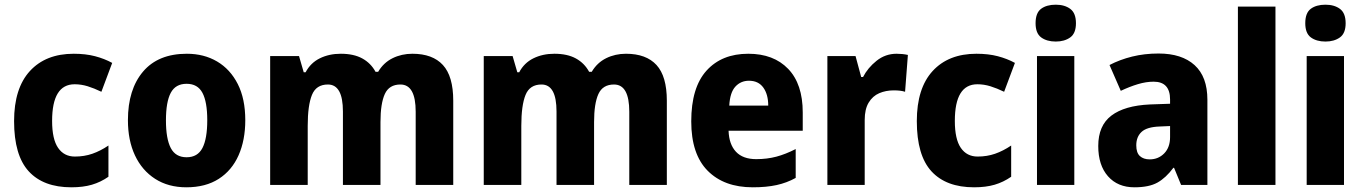

<svg xmlns="http://www.w3.org/2000/svg" viewBox="-20 -788 5813 818"><path d="M284 10Q165 10 102.5 -58Q40 -126 40 -272Q40 -412 107.5 -485.5Q175 -559 294 -559Q345 -559 385 -548.5Q425 -538 458 -520L412 -397Q381 -412 353.5 -420.5Q326 -429 298 -429Q202 -429 202 -273Q202 -195 227.5 -158Q253 -121 299 -121Q339 -121 373.5 -133Q408 -145 442 -168V-35Q409 -12 371.5 -1Q334 10 284 10Z M1025 -276Q1025 -191 996.5 -126.5Q968 -62 912 -26Q856 10 774 10Q697 10 641 -26Q585 -62 555 -126Q525 -190 525 -276Q525 -407 589.5 -483Q654 -559 776 -559Q849 -559 905 -526Q961 -493 993 -430Q1025 -367 1025 -276ZM687 -275Q687 -197 707.5 -157.5Q728 -118 775 -118Q822 -118 842.5 -157.5Q863 -197 863 -276Q863 -354 842.5 -392.5Q822 -431 775 -431Q728 -431 707.5 -392.5Q687 -354 687 -275Z M1737 -559Q1823 -559 1867 -511Q1911 -463 1911 -359V0H1751V-312Q1751 -428 1686 -428Q1638 -428 1619.5 -387.5Q1601 -347 1601 -268V0H1441V-313Q1441 -428 1377 -428Q1327 -428 1309 -383.5Q1291 -339 1291 -252V0H1131V-549H1254L1274 -480H1282Q1303 -520 1342.5 -539.5Q1382 -559 1432 -559Q1487 -559 1523.5 -539Q1560 -519 1580 -482H1591Q1614 -521 1652.5 -540Q1691 -559 1737 -559Z M2647 -559Q2733 -559 2777 -511Q2821 -463 2821 -359V0H2661V-312Q2661 -428 2596 -428Q2548 -428 2529.5 -387.5Q2511 -347 2511 -268V0H2351V-313Q2351 -428 2287 -428Q2237 -428 2219 -383.5Q2201 -339 2201 -252V0H2041V-549H2164L2184 -480H2192Q2213 -520 2252.5 -539.5Q2292 -559 2342 -559Q2397 -559 2433.5 -539Q2470 -519 2490 -482H2501Q2524 -521 2562.5 -540Q2601 -559 2647 -559Z M3168 -559Q3276 -559 3338 -494.5Q3400 -430 3400 -309V-231H3084Q3086 -173 3115.5 -141.5Q3145 -110 3202 -110Q3248 -110 3287.5 -120.5Q3327 -131 3370 -153V-30Q3332 -9 3288.5 0.5Q3245 10 3187 10Q3065 10 2995 -60.5Q2925 -131 2925 -271Q2925 -415 2990 -487Q3055 -559 3168 -559ZM3171 -444Q3136 -444 3113 -419Q3090 -394 3087 -338H3253Q3253 -386 3232 -415Q3211 -444 3171 -444Z M3800 -559Q3825 -559 3848 -554L3836 -397Q3818 -403 3788 -403Q3754 -403 3726 -391Q3698 -379 3681 -351Q3664 -323 3664 -277V0H3505V-549H3625L3649 -460H3657Q3677 -499 3714.5 -529Q3752 -559 3800 -559Z M4130 10Q4011 10 3948.5 -58Q3886 -126 3886 -272Q3886 -412 3953.5 -485.5Q4021 -559 4140 -559Q4191 -559 4231 -548.5Q4271 -538 4304 -520L4258 -397Q4227 -412 4199.5 -420.5Q4172 -429 4144 -429Q4048 -429 4048 -273Q4048 -195 4073.5 -158Q4099 -121 4145 -121Q4185 -121 4219.5 -133Q4254 -145 4288 -168V-35Q4255 -12 4217.5 -1Q4180 10 4130 10Z M4478 -768Q4516 -768 4540 -750Q4564 -732 4564 -689Q4564 -646 4539.5 -628.5Q4515 -611 4478 -611Q4440 -611 4416 -628.5Q4392 -646 4392 -689Q4392 -733 4415.5 -750.5Q4439 -768 4478 -768ZM4557 -549V0H4398V-549Z M4916 -560Q5015 -560 5069.5 -510.5Q5124 -461 5124 -363V0H5012L4982 -73H4979Q4947 -30 4911 -10Q4875 10 4813 10Q4742 10 4700.5 -37Q4659 -84 4659 -166Q4659 -253 4715 -295.5Q4771 -338 4879 -343L4965 -346V-364Q4965 -440 4895 -440Q4863 -440 4828 -429.5Q4793 -419 4755 -401L4707 -511Q4751 -534 4803.5 -547Q4856 -560 4916 -560ZM4920 -249Q4866 -247 4843.5 -226Q4821 -205 4821 -169Q4821 -137 4836.5 -123Q4852 -109 4878 -109Q4915 -109 4940 -134.5Q4965 -160 4965 -204V-251Z M5414 0H5254V-760H5414Z M5627 -768Q5665 -768 5689 -750Q5713 -732 5713 -689Q5713 -646 5688.5 -628.5Q5664 -611 5627 -611Q5589 -611 5565 -628.5Q5541 -646 5541 -689Q5541 -733 5564.5 -750.5Q5588 -768 5627 -768ZM5706 -549V0H5547V-549Z"/></svg>

Font: Noto Sans Gurmukhi SemiCondensed ExtraBold
Style: Regular
Weight: 800
Width: 4
Designer: Jelle Bosma - Monotype Design Team
Foundry: Monotype Imaging Inc.
Version: Version 2.004; ttfautohint (v1.8.4.7-5d5b)